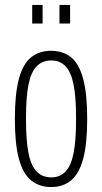

<svg xmlns="http://www.w3.org/2000/svg" viewBox="-20 -743 412 775"><path d="M186 12Q139 12 106 -14.5Q73 -41 56.5 -101Q40 -161 40 -263Q40 -365 56.5 -425.5Q73 -486 106 -512Q139 -538 186 -538Q234 -538 266.5 -512Q299 -486 315.5 -425.5Q332 -365 332 -263Q332 -161 315.5 -101Q299 -41 266.5 -14.5Q234 12 186 12ZM187 -27Q222 -27 244.5 -50.5Q267 -74 277 -125Q287 -176 287 -258V-268Q287 -351 277 -401.5Q267 -452 244.5 -475.5Q222 -499 187 -499Q151 -499 128 -475.5Q105 -452 95 -401.5Q85 -351 85 -268V-258Q85 -176 95 -125Q105 -74 128 -50.5Q151 -27 187 -27ZM110 -648V-723H152V-648ZM220 -648V-723H263V-648Z"/></svg>

Font: Archivo ExtraCondensed Thin
Style: Regular
Weight: 250
Width: 2
Designer: Hector Gatti
Foundry: Omnibus-Type
Version: Version 2.001